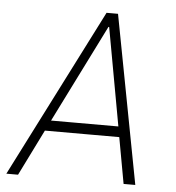

<svg xmlns="http://www.w3.org/2000/svg" viewBox="-51 -753 734 801"><g transform="rotate(5 316.0 -352.5)"><path d="M5 0 363 -705H411L545 0H496L459 -204L485 -193H131L155 -204L54 0ZM376 -647 167 -228 154 -237H478L455 -228L379 -647Z"/></g></svg>

Font: Nunito Sans 7pt Condensed ExtraLight
Style: Italic
Weight: 250
Width: 3
Italic angle: -9°
Designer: Vernon Adams
Foundry: Vernon Adams
Version: Version 3.101;gftools[0.9.27]